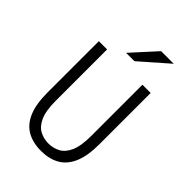

<svg xmlns="http://www.w3.org/2000/svg" viewBox="-268 -1031 1153 1153"><g transform="rotate(45 308.0 -455.0)"><path d="M308 12Q239 12 189.8 -15.8Q140.5 -43.5 114.2 -104.2Q88 -165 88 -264V-700H158V-264Q158 -179 179 -132.8Q200 -86.5 234.2 -68.8Q268.5 -51 308 -51Q347.5 -51 381.8 -68.8Q416 -86.5 437 -132.8Q458 -179 458 -264V-700H528V-264Q528 -165 501.5 -104.2Q475 -43.5 425.8 -15.8Q376.5 12 308 12ZM253 -766 395 -922H502L324 -766Z"/></g></svg>

Font: Overpass Mono Light
Style: Regular
Weight: 300
Monospace: yes
Designer: Delve Withrington, Dave Bailey
Foundry: Delve Fonts LLC
Version: Version 4.000